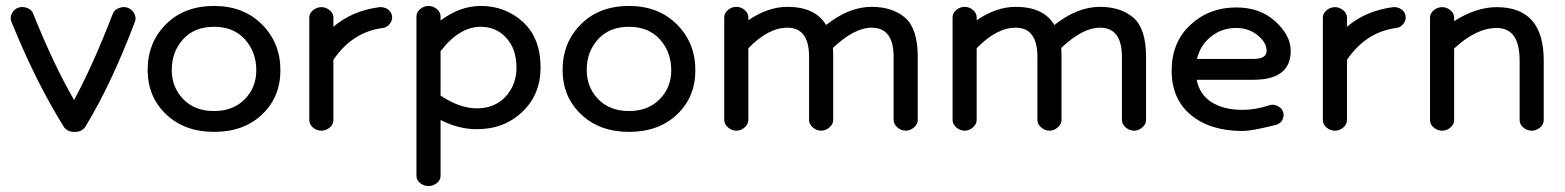

<svg xmlns="http://www.w3.org/2000/svg" viewBox="-20 -430 5259 645"><path d="M233 13H229Q207 13 195 -3Q100 -155 18 -358Q13 -371 20 -385Q27 -399 41 -404Q55 -409 70.5 -403.5Q86 -398 91 -385Q160 -213 229 -94Q294 -215 359 -384Q364 -397 379.5 -403Q395 -409 409 -404Q423 -399 430.5 -385.5Q438 -372 434 -359Q354 -147 266 -3Q254 13 233 13Z M699 13Q600 13 538 -46Q476 -105 476 -195Q476 -287 537.5 -348.5Q599 -410 699 -410Q798 -410 860 -348Q922 -286 922 -194Q922 -104 860.5 -45.5Q799 13 699 13ZM699 -57Q763 -57 802 -96.5Q841 -136 841 -194Q841 -255 803 -297.5Q765 -340 699 -340Q633 -340 595 -298Q557 -256 557 -195Q557 -137 595.5 -97Q634 -57 699 -57Z M1060 9Q1044 9 1031.5 -1.5Q1019 -12 1019 -27V-371Q1019 -385 1031.5 -395.5Q1044 -406 1060 -406Q1075 -406 1087.5 -395.5Q1100 -385 1100 -371V-340Q1163 -394 1255 -406Q1271 -407 1283 -398.5Q1295 -390 1297 -376Q1299 -362 1289.5 -350Q1280 -338 1266 -336Q1164 -323 1100 -229V-27Q1100 -12 1087.5 -1.5Q1075 9 1060 9Z M1420 195Q1404 195 1391.5 185Q1379 175 1379 161V-375Q1379 -389 1391.5 -399.5Q1404 -410 1420 -410Q1435 -410 1447.5 -399.5Q1460 -389 1460 -375V-361Q1525 -410 1595 -410Q1678 -410 1737 -356Q1796 -302 1796 -203Q1796 -113 1735 -54.5Q1674 4 1582 4Q1520 4 1460 -27V161Q1460 175 1447.5 185Q1435 195 1420 195ZM1595 -340Q1523 -340 1460 -258V-109Q1524 -66 1582 -66Q1642 -66 1678.5 -105.5Q1715 -145 1715 -203Q1715 -265 1681 -302.5Q1647 -340 1595 -340Z M2093 13Q1994 13 1932 -46Q1870 -105 1870 -195Q1870 -287 1931.5 -348.5Q1993 -410 2093 -410Q2192 -410 2254 -348Q2316 -286 2316 -194Q2316 -104 2254.5 -45.5Q2193 13 2093 13ZM2093 -57Q2157 -57 2196 -96.5Q2235 -136 2235 -194Q2235 -255 2197 -297.5Q2159 -340 2093 -340Q2027 -340 1989 -298Q1951 -256 1951 -195Q1951 -137 1989.5 -97Q2028 -57 2093 -57Z M2454 9Q2438 9 2425.5 -2Q2413 -13 2413 -27V-372Q2413 -386 2425.5 -396.5Q2438 -407 2454 -407Q2469 -407 2481.5 -396.5Q2494 -386 2494 -372V-362Q2560 -407 2625 -407Q2719 -407 2755 -346Q2832 -407 2908 -407Q2978 -407 3020.5 -370.5Q3063 -334 3063 -239V-27Q3063 -13 3050.5 -2Q3038 9 3023 9Q3007 9 2994.5 -2Q2982 -13 2982 -27V-239Q2982 -337 2908 -337Q2850 -337 2778 -269Q2779 -260 2779 -239V-27Q2779 -13 2766.5 -2Q2754 9 2739 9Q2723 9 2710.5 -2Q2698 -13 2698 -27V-239Q2698 -337 2625 -337Q2561 -337 2494 -268V-27Q2494 -13 2481.5 -2Q2469 9 2454 9Z M3221 9Q3205 9 3192.5 -2Q3180 -13 3180 -27V-372Q3180 -386 3192.5 -396.5Q3205 -407 3221 -407Q3236 -407 3248.5 -396.5Q3261 -386 3261 -372V-362Q3327 -407 3392 -407Q3486 -407 3522 -346Q3599 -407 3675 -407Q3745 -407 3787.5 -370.5Q3830 -334 3830 -239V-27Q3830 -13 3817.5 -2Q3805 9 3790 9Q3774 9 3761.5 -2Q3749 -13 3749 -27V-239Q3749 -337 3675 -337Q3617 -337 3545 -269Q3546 -260 3546 -239V-27Q3546 -13 3533.5 -2Q3521 9 3506 9Q3490 9 3477.5 -2Q3465 -13 3465 -27V-239Q3465 -337 3392 -337Q3328 -337 3261 -268V-27Q3261 -13 3248.5 -2Q3236 9 3221 9Z M4154 10Q4046 10 3981 -43.5Q3916 -97 3916 -193Q3916 -288 3979 -346.5Q4042 -405 4133 -405Q4213 -405 4264.5 -358Q4316 -311 4316 -259Q4316 -162 4190 -162H4000Q4010 -112 4050.5 -86.5Q4091 -61 4154 -61Q4198 -61 4243 -76Q4257 -81 4271 -74.5Q4285 -68 4290 -55Q4295 -42 4288.5 -28.5Q4282 -15 4268 -11Q4187 10 4154 10ZM4133 -336Q4084 -336 4048 -307Q4012 -278 4001 -232H4190Q4235 -232 4235 -259Q4235 -287 4205 -311.5Q4175 -336 4133 -336Z M4465 9Q4449 9 4436.5 -1.5Q4424 -12 4424 -27V-371Q4424 -385 4436.5 -395.5Q4449 -406 4465 -406Q4480 -406 4492.5 -395.5Q4505 -385 4505 -371V-340Q4568 -394 4660 -406Q4676 -407 4688 -398.5Q4700 -390 4702 -376Q4704 -362 4694.5 -350Q4685 -338 4671 -336Q4569 -323 4505 -229V-27Q4505 -12 4492.5 -1.5Q4480 9 4465 9Z M4825 9Q4809 9 4796.5 -1.5Q4784 -12 4784 -27V-371Q4784 -385 4796.5 -395.5Q4809 -406 4825 -406Q4840 -406 4852.5 -395.5Q4865 -385 4865 -371V-359Q4939 -406 5008 -406Q5166 -406 5166 -227V-27Q5166 -12 5153.5 -1.5Q5141 9 5126 9Q5110 9 5097.5 -1.5Q5085 -12 5085 -27V-227Q5085 -336 5008 -336Q4939 -336 4865 -267V-27Q4865 -12 4852.5 -1.5Q4840 9 4825 9Z"/></svg>

Font: Hoogli Semibold
Style: Regular
Weight: 600
Designer: Anand Singh Naorem
Foundry: Brand New Type
Version: Version 1.00 b007